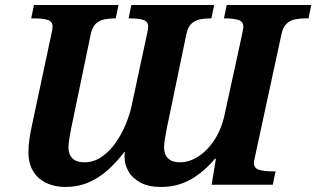

<svg xmlns="http://www.w3.org/2000/svg" viewBox="-20 -734 1257 763"><path d="M240 9Q211 9 184.5 1Q158 -7 137.5 -23.5Q117 -40 105 -66.5Q93 -93 93 -129Q93 -155 97 -182Q101 -209 107 -236L183 -593Q186 -607 187.5 -615Q189 -623 189 -627Q189 -649 169 -655Q149 -661 117 -661H104L115 -714H451L440 -661H436Q414 -661 394.5 -657Q375 -653 361 -640Q347 -627 341 -600L271 -263Q268 -250 263.5 -227.5Q259 -205 255.5 -183Q252 -161 252 -148Q252 -120 268 -104.5Q284 -89 315 -89Q352 -89 383 -110Q414 -131 438 -164.5Q462 -198 479 -238.5Q496 -279 504 -318L563 -593Q569 -620 569 -627Q569 -649 549 -655Q529 -661 497 -661H491L502 -714H831L820 -661H816Q794 -661 774.5 -657Q755 -653 741 -640Q727 -627 721 -600L651 -263Q648 -250 643.5 -227.5Q639 -205 635.5 -183Q632 -161 632 -148Q632 -120 648 -104.5Q664 -89 695 -89Q720 -89 743.5 -99Q767 -109 787.5 -126.5Q808 -144 825 -167.5Q842 -191 854 -219Q866 -247 872 -276L942 -597Q944 -608 945.5 -615.5Q947 -623 947 -627Q947 -649 926.5 -655Q906 -661 874 -661H870L881 -714H1217L1206 -661H1193Q1172 -661 1152.5 -657Q1133 -653 1119 -640Q1105 -627 1099 -600L993 -110Q992 -105 990.5 -98Q989 -91 989 -87Q989 -65 1010 -59Q1031 -53 1062 -53H1075L1064 0H821L838 -103H834Q791 -51 738 -21Q685 9 620 9Q570 9 538 -8.5Q506 -26 490.5 -53Q475 -80 475 -109Q475 -112 475 -118Q475 -124 476 -130H474Q443 -89 407.5 -57.5Q372 -26 330.5 -8.5Q289 9 240 9Z"/></svg>

Font: Noto Serif
Style: Italic
Weight: 400
Italic angle: -12°
Designer: Monotype Design Team
Foundry: Monotype Imaging Inc.
Version: Version 2.013